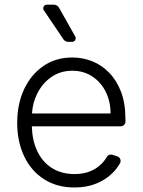

<svg xmlns="http://www.w3.org/2000/svg" viewBox="-20 -803 621 834"><path d="M171.2 -24.5Q115.4 -60.4 85.2 -123.6Q54.7 -187.5 54.7 -269.9Q54.7 -351.6 85.2 -416.5Q115.4 -480.1 169.4 -517Q223.4 -553.3 294 -553.3Q338.1 -553.3 379.6 -537.3Q420.8 -521.3 453.5 -487.9Q486.5 -454.2 505.7 -404.5Q524.9 -354 524.9 -285.5V-274.9Q524.9 -266.3 518.8 -260.3Q512.8 -254.3 503.9 -254.3H118.3Q120 -193.9 141 -148.4Q163.4 -100.1 204.9 -73.5Q246.4 -46.9 303.6 -46.9Q342.7 -46.9 371.4 -58.9Q400.9 -70.7 420.8 -91.3Q434.7 -105.1 443.9 -121.4Q446.7 -126.4 451.7 -129.1Q456.7 -131.7 462 -131.7Q465.2 -131.7 468.4 -130.7L489.3 -123.9Q496.1 -121.8 500 -116.3Q503.9 -110.8 503.9 -104Q503.9 -99.1 501.4 -94.5Q489.3 -72.1 470.5 -53.3Q442.5 -24.1 400.2 -6.4Q357.6 11.4 303.6 11.4Q227.3 11.4 171.2 -24.5ZM460.2 -310Q460.2 -362.9 438.9 -404.8Q418.3 -446.7 380.3 -471.2Q343 -495.7 294 -495.7Q241.8 -495.7 202.4 -468Q163 -440.3 141 -394.9Q121.4 -355.1 119 -310ZM183.2 -782.7H213.8Q220.9 -782.7 226.9 -779.1Q233 -775.6 236.5 -769.2L306.8 -644.5Q308.9 -641 308.9 -636.7Q308.9 -630.3 304.5 -625.7Q300.1 -621.1 293.3 -621.1H277Q270.6 -621.1 264.7 -624.1Q258.9 -627.1 255.3 -632.5L170.5 -758.2Q167.6 -762.8 167.6 -767Q167.6 -773.4 172.1 -778.1Q176.5 -782.7 183.2 -782.7Z"/></svg>

Font: DeltaSans Light
Style: Regular
Weight: 300
Designer: Rasmus Andersson
Foundry: rsms
Version: Version 3.012